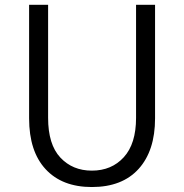

<svg xmlns="http://www.w3.org/2000/svg" viewBox="-20 -751 756 789"><path d="M99.6 -264.6V-731.4H177.7V-266.6Q177.7 -157.2 228 -103.5Q278.3 -49.8 357.4 -49.8Q438.5 -49.8 488.8 -105Q539.1 -160.2 539.1 -266.6V-731.4H617.2V-264.6Q617.2 -131.8 549.8 -57.1Q482.4 17.6 357.4 17.6Q235.4 17.6 167.5 -55.7Q99.6 -128.9 99.6 -264.6Z"/></svg>

Font: Gothic A1
Style: Regular
Weight: 400
Designer: HanYang I&C Co.,Ltd.
Foundry: HanYang I&C Co.,Ltd.
Version: Version 2.50